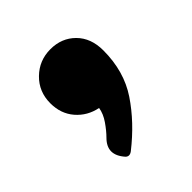

<svg xmlns="http://www.w3.org/2000/svg" viewBox="-87 -186 351 351"><g transform="rotate(-45 88.5 -10.5)"><path d="M77 9Q52 4 36 -14.5Q20 -33 20 -60Q20 -90 40.5 -110Q61 -130 90 -130Q119 -130 138 -111Q157 -92 157 -60Q157 -6 130.5 33.5Q104 73 62 106Q54 112 48 106Q25 80 48 57Q57 48 66 35Q75 22 77 9Z"/></g></svg>

Font: Zain ExtraBold
Style: Regular
Weight: 800
Designer: Zain,Boutros
Foundry: Mobile Telecommunications Company (Zain), 2024
Version: Version 1.50; ttfautohint (v1.8.4)